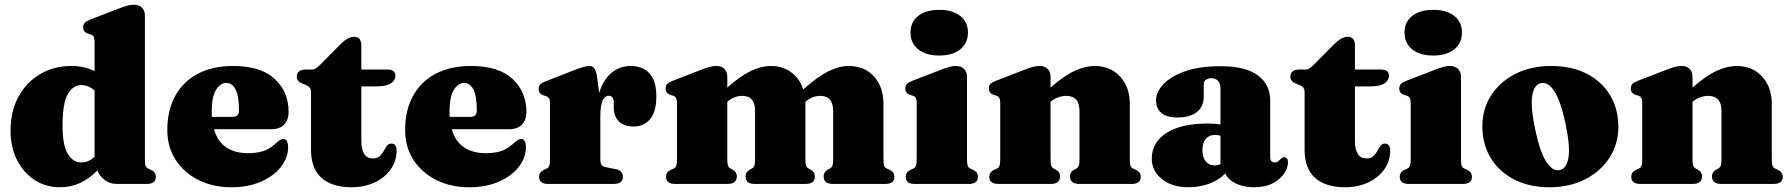

<svg xmlns="http://www.w3.org/2000/svg" viewBox="-20 -775 7550 809"><path d="M24.5 -225Q24.5 -306.5 58 -367.8Q91.5 -429 149.5 -463Q207.5 -497 280.5 -497Q336 -497 378.5 -475.5V-598Q378.5 -614 374.2 -620.8Q370 -627.5 361.5 -630L350.5 -633.5Q330.5 -640 330.5 -660Q330.5 -672 337 -679Q343.5 -686 361.5 -693L472.5 -736Q498 -746 513.8 -750.5Q529.5 -755 544.5 -755Q567 -755 578.8 -742.2Q590.5 -729.5 590.5 -710V-105Q590.5 -85 593.5 -76.8Q596.5 -68.5 604 -65L615 -60Q636.5 -50.5 636.5 -30Q636.5 0 598.5 0H471Q444 0 421.8 -16.2Q399.5 -32.5 390.5 -56.5Q357 -23 318 -4.5Q279 14 232.5 14Q173 14 126 -16.5Q79 -47 51.8 -100.8Q24.5 -154.5 24.5 -225ZM243.5 -246.5Q243.5 -162.5 265.8 -126.5Q288 -90.5 322 -90.5Q353.5 -90.5 378.5 -114.5V-393.5Q353 -416.5 322 -416.5Q287 -416.5 265.2 -377.5Q243.5 -338.5 243.5 -246.5Z M1196 -304Q1196 -269 1177 -249.8Q1158 -230.5 1122.5 -230.5H881.5Q896.5 -178.5 933.5 -154Q970.5 -129.5 1025 -129.5Q1058 -129.5 1085 -137Q1112 -144.5 1138 -167.5Q1152.5 -180.5 1160 -185Q1167.5 -189.5 1174.5 -189.5Q1184.5 -189.5 1189.2 -179.5Q1194 -169.5 1194 -155Q1194 -110.5 1163.8 -71.8Q1133.5 -33 1079.8 -9.5Q1026 14 954.5 14Q878 14 817 -16.2Q756 -46.5 720.5 -100.8Q685 -155 685 -227.5Q685 -309 717.5 -369.5Q750 -430 812.2 -463.5Q874.5 -497 962.5 -497Q1079 -497 1137.5 -442.5Q1196 -388 1196 -304ZM872 -305Q872 -293.5 872.5 -282.5H959.5Q987 -282.5 987 -308.5Q987 -371.5 972.5 -398.5Q958 -425.5 934 -425.5Q908 -425.5 890 -396Q872 -366.5 872 -305Z M1268.5 -417 1252.5 -423.5Q1230.5 -432.5 1230.5 -452Q1230.5 -466.5 1240.2 -474.2Q1250 -482 1265.5 -482H1293Q1302.5 -482 1310.8 -487Q1319 -492 1332 -505L1413.5 -587.5Q1446 -620 1471.5 -620Q1502.5 -620 1502.5 -583V-482H1612Q1646 -482 1646 -456Q1646 -437 1627.5 -424Q1609 -411 1566.5 -411H1502.5V-182Q1502.5 -107.5 1551 -107.5Q1570 -107.5 1580.2 -117Q1590.5 -126.5 1596.8 -138.8Q1603 -151 1610 -160.5Q1617 -170 1629 -170Q1651 -170 1651 -139Q1651 -96.5 1626.5 -61.8Q1602 -27 1559 -6.5Q1516 14 1461 14Q1379.5 14 1335 -25.2Q1290.5 -64.5 1290.5 -144V-384.5Q1290.5 -399 1285.2 -405.5Q1280 -412 1268.5 -417Z M2198 -304Q2198 -269 2179 -249.8Q2160 -230.5 2124.5 -230.5H1883.5Q1898.5 -178.5 1935.5 -154Q1972.5 -129.5 2027 -129.5Q2060 -129.5 2087 -137Q2114 -144.5 2140 -167.5Q2154.5 -180.5 2162 -185Q2169.5 -189.5 2176.5 -189.5Q2186.5 -189.5 2191.2 -179.5Q2196 -169.5 2196 -155Q2196 -110.5 2165.8 -71.8Q2135.5 -33 2081.8 -9.5Q2028 14 1956.5 14Q1880 14 1819 -16.2Q1758 -46.5 1722.5 -100.8Q1687 -155 1687 -227.5Q1687 -309 1719.5 -369.5Q1752 -430 1814.2 -463.5Q1876.5 -497 1964.5 -497Q2081 -497 2139.5 -442.5Q2198 -388 2198 -304ZM1874 -305Q1874 -293.5 1874.5 -282.5H1961.5Q1989 -282.5 1989 -308.5Q1989 -371.5 1974.5 -398.5Q1960 -425.5 1936 -425.5Q1910 -425.5 1892 -396Q1874 -366.5 1874 -305Z M2495.5 -452 2504.5 -383.5Q2522.5 -441 2557.8 -469Q2593 -497 2636 -497Q2689 -497 2717.2 -465.2Q2745.5 -433.5 2745.5 -369.5Q2745.5 -304 2719.2 -273Q2693 -242 2651 -242Q2608.5 -242 2587.2 -263.8Q2566 -285.5 2566 -324V-345Q2565 -371.5 2544 -371.5Q2529 -371.5 2519.2 -351.5Q2509.5 -331.5 2509.5 -281V-105Q2509.5 -87.5 2514.5 -80.2Q2519.5 -73 2537.5 -69.5L2575.5 -62Q2604.5 -56 2604.5 -30.5Q2604.5 0 2566 0H2289.5Q2251.5 0 2251.5 -30Q2251.5 -50.5 2273 -60L2284 -65Q2291.5 -68.5 2294.5 -76.8Q2297.5 -85 2297.5 -105V-338Q2297.5 -354 2293.2 -360.8Q2289 -367.5 2280.5 -370L2269.5 -373.5Q2249.5 -380 2249.5 -400Q2249.5 -412 2256.2 -419.2Q2263 -426.5 2280.5 -433L2388 -475Q2423.5 -489 2439 -493Q2454.5 -497 2463 -497Q2477 -497 2484.5 -486.8Q2492 -476.5 2495.5 -452Z M3044.5 -452V-406.5Q3102 -456.5 3145.5 -476.8Q3189 -497 3227 -497Q3278 -497 3314 -470.2Q3350 -443.5 3364.5 -398Q3425.5 -453 3471 -475Q3516.5 -497 3556 -497Q3623 -497 3662.8 -452.8Q3702.5 -408.5 3702.5 -337V-105Q3702.5 -85 3705.5 -76.8Q3708.5 -68.5 3716 -65L3727 -60Q3748.5 -50.5 3748.5 -30Q3748.5 0 3710.5 0H3489Q3450.5 0 3450.5 -32Q3450.5 -50 3467 -59.5L3477 -65Q3484.5 -69 3487.5 -77Q3490.5 -85 3490.5 -105V-307Q3490.5 -371 3437 -371Q3401.5 -371 3373.5 -346Q3373.5 -341.5 3373.5 -337V-105Q3373.5 -85 3376.5 -77Q3379.5 -69 3387 -65L3397 -59.5Q3413.5 -50 3413.5 -32Q3413.5 0 3375 0H3160Q3121.5 0 3121.5 -32Q3121.5 -50 3138 -59.5L3148 -65Q3155.5 -69 3158.5 -77Q3161.5 -85 3161.5 -105V-307Q3161.5 -371 3108 -371Q3072.5 -371 3044.5 -346V-105Q3044.5 -85 3047.5 -77Q3050.5 -69 3058 -65L3068 -59.5Q3084.5 -50 3084.5 -32Q3084.5 0 3046 0H2824.5Q2786.5 0 2786.5 -30Q2786.5 -50.5 2808 -60L2819 -65Q2826.5 -68.5 2829.5 -76.8Q2832.5 -85 2832.5 -105V-340Q2832.5 -356 2828.2 -362.8Q2824 -369.5 2815.5 -372L2804.5 -375.5Q2784.5 -382 2784.5 -402Q2784.5 -414 2791 -421Q2797.5 -428 2815.5 -435L2926.5 -478Q2952 -488 2967.8 -492.5Q2983.5 -497 2998.5 -497Q3021 -497 3032.8 -484.2Q3044.5 -471.5 3044.5 -452Z M3937.5 -541Q3881.5 -541 3849 -567Q3816.5 -593 3816.5 -638Q3816.5 -682.5 3849 -708Q3881.5 -733.5 3937.5 -733.5Q3993.5 -733.5 4026 -708Q4058.5 -682.5 4058.5 -638Q4058.5 -593 4026 -567Q3993.5 -541 3937.5 -541ZM4054.5 -452V-105Q4054.5 -85 4057.5 -76.8Q4060.5 -68.5 4068 -65L4079 -60Q4100.5 -50.5 4100.5 -30Q4100.5 0 4062.5 0H3834.5Q3796.5 0 3796.5 -30Q3796.5 -50.5 3818 -60L3829 -65Q3836.5 -68.5 3839.5 -76.8Q3842.5 -85 3842.5 -105V-340Q3842.5 -356 3838.2 -362.8Q3834 -369.5 3825.5 -372L3814.5 -375.5Q3794.5 -382 3794.5 -402Q3794.5 -414 3801 -421Q3807.5 -428 3825.5 -435L3936.5 -478Q3963.5 -488.5 3979 -492.8Q3994.5 -497 4006.5 -497Q4030.5 -497 4042.5 -484.2Q4054.5 -471.5 4054.5 -452Z M4406.5 -452V-406Q4464 -456.5 4508.8 -476.8Q4553.5 -497 4591.5 -497Q4658.5 -497 4699.5 -452.8Q4740.5 -408.5 4740.5 -337V-105Q4740.5 -85 4743.5 -76.8Q4746.5 -68.5 4754 -65L4765 -60Q4786.5 -50.5 4786.5 -30Q4786.5 0 4748.5 0H4527Q4488.5 0 4488.5 -32Q4488.5 -50 4505 -59.5L4515 -65Q4522.5 -69 4525.5 -77Q4528.5 -85 4528.5 -105V-307Q4528.5 -371 4472.5 -371Q4456 -371 4438 -364.5Q4420 -358 4406.5 -346V-105Q4406.5 -85 4409.5 -77Q4412.5 -69 4420 -65L4430 -59.5Q4446.5 -50 4446.5 -32Q4446.5 0 4408 0H4186.5Q4148.5 0 4148.5 -30Q4148.5 -50.5 4170 -60L4181 -65Q4188.5 -68.5 4191.5 -76.8Q4194.5 -85 4194.5 -105V-340Q4194.5 -356 4190.2 -362.8Q4186 -369.5 4177.5 -372L4166.5 -375.5Q4146.5 -382 4146.5 -402Q4146.5 -414 4153 -421Q4159.5 -428 4177.5 -435L4288.5 -478Q4314 -488 4329.8 -492.5Q4345.5 -497 4360.5 -497Q4383 -497 4394.8 -484.2Q4406.5 -471.5 4406.5 -452Z M4833 -106.5Q4833 -175 4895 -214.8Q4957 -254.5 5069 -254.5Q5099.5 -254.5 5122.5 -250V-403.5Q5122.5 -422.5 5112.2 -434Q5102 -445.5 5084.5 -445.5Q5071.5 -445.5 5061.8 -439.2Q5052 -433 5052 -422.5V-368Q5052 -326 5023.2 -303Q4994.5 -280 4941 -280Q4895.5 -280 4873.2 -299.2Q4851 -318.5 4851 -353Q4851 -386 4881 -419Q4911 -452 4971.2 -474Q5031.5 -496 5123 -496Q5229 -496 5280.5 -457.2Q5332 -418.5 5332 -351.5V-112.5Q5332 -90.5 5351.5 -90.5Q5360 -90.5 5365.2 -95Q5370.5 -99.5 5375 -104Q5378.5 -107.5 5382.2 -110Q5386 -112.5 5391 -112.5Q5407 -112.5 5407 -90.5Q5407 -68.5 5391 -44.2Q5375 -20 5343.2 -3Q5311.5 14 5264.5 14Q5219 14 5186.5 -2.2Q5154 -18.5 5143 -44.5Q5117 -16.5 5075.5 -1.2Q5034 14 4988.5 14Q4918.5 14 4875.8 -20.5Q4833 -55 4833 -106.5ZM5046.5 -143.5Q5046.5 -111.5 5060.5 -94.8Q5074.5 -78 5097.5 -78Q5110 -78 5122.5 -83.5V-203Q5112 -206.5 5099.5 -206.5Q5075 -206.5 5060.8 -190.2Q5046.5 -174 5046.5 -143.5Z M5455 -417 5439 -423.5Q5417 -432.5 5417 -452Q5417 -466.5 5426.8 -474.2Q5436.5 -482 5452 -482H5479.5Q5489 -482 5497.2 -487Q5505.5 -492 5518.5 -505L5600 -587.5Q5632.5 -620 5658 -620Q5689 -620 5689 -583V-482H5798.5Q5832.5 -482 5832.5 -456Q5832.5 -437 5814 -424Q5795.5 -411 5753 -411H5689V-182Q5689 -107.5 5737.5 -107.5Q5756.5 -107.5 5766.8 -117Q5777 -126.5 5783.2 -138.8Q5789.5 -151 5796.5 -160.5Q5803.5 -170 5815.5 -170Q5837.5 -170 5837.5 -139Q5837.5 -96.5 5813 -61.8Q5788.5 -27 5745.5 -6.5Q5702.5 14 5647.5 14Q5566 14 5521.5 -25.2Q5477 -64.5 5477 -144V-384.5Q5477 -399 5471.8 -405.5Q5466.5 -412 5455 -417Z M6019 -541Q5963 -541 5930.5 -567Q5898 -593 5898 -638Q5898 -682.5 5930.5 -708Q5963 -733.5 6019 -733.5Q6075 -733.5 6107.5 -708Q6140 -682.5 6140 -638Q6140 -593 6107.5 -567Q6075 -541 6019 -541ZM6136 -452V-105Q6136 -85 6139 -76.8Q6142 -68.5 6149.5 -65L6160.5 -60Q6182 -50.5 6182 -30Q6182 0 6144 0H5916Q5878 0 5878 -30Q5878 -50.5 5899.5 -60L5910.5 -65Q5918 -68.5 5921 -76.8Q5924 -85 5924 -105V-340Q5924 -356 5919.8 -362.8Q5915.5 -369.5 5907 -372L5896 -375.5Q5876 -382 5876 -402Q5876 -414 5882.5 -421Q5889 -428 5907 -435L6018 -478Q6045 -488.5 6060.5 -492.8Q6076 -497 6088 -497Q6112 -497 6124 -484.2Q6136 -471.5 6136 -452Z M6516.5 -497Q6601.5 -497 6665 -464.8Q6728.5 -432.5 6763.8 -374.5Q6799 -316.5 6799 -239.5Q6799 -168.5 6762 -111Q6725 -53.5 6659.8 -19.8Q6594.5 14 6508.5 14Q6423.5 14 6360 -18.8Q6296.5 -51.5 6261.2 -109.5Q6226 -167.5 6226 -243.5Q6226 -316 6263 -373.2Q6300 -430.5 6365.2 -463.8Q6430.5 -497 6516.5 -497ZM6553 -58.5Q6581.5 -65.5 6589 -112Q6596.5 -158.5 6576 -255.5Q6556.5 -348 6529.8 -389.8Q6503 -431.5 6472 -424.5Q6443.5 -418 6436 -371.2Q6428.5 -324.5 6449 -227.5Q6468.5 -135 6495.5 -93.2Q6522.5 -51.5 6553 -58.5Z M7111.5 -452V-406Q7169 -456.5 7213.8 -476.8Q7258.5 -497 7296.5 -497Q7363.5 -497 7404.5 -452.8Q7445.5 -408.5 7445.5 -337V-105Q7445.5 -85 7448.5 -76.8Q7451.5 -68.5 7459 -65L7470 -60Q7491.5 -50.5 7491.5 -30Q7491.5 0 7453.5 0H7232Q7193.5 0 7193.5 -32Q7193.5 -50 7210 -59.5L7220 -65Q7227.5 -69 7230.5 -77Q7233.5 -85 7233.5 -105V-307Q7233.5 -371 7177.5 -371Q7161 -371 7143 -364.5Q7125 -358 7111.5 -346V-105Q7111.5 -85 7114.5 -77Q7117.5 -69 7125 -65L7135 -59.5Q7151.5 -50 7151.5 -32Q7151.5 0 7113 0H6891.5Q6853.5 0 6853.5 -30Q6853.5 -50.5 6875 -60L6886 -65Q6893.5 -68.5 6896.5 -76.8Q6899.5 -85 6899.5 -105V-340Q6899.5 -356 6895.2 -362.8Q6891 -369.5 6882.5 -372L6871.5 -375.5Q6851.5 -382 6851.5 -402Q6851.5 -414 6858 -421Q6864.5 -428 6882.5 -435L6993.5 -478Q7019 -488 7034.8 -492.5Q7050.5 -497 7065.5 -497Q7088 -497 7099.8 -484.2Q7111.5 -471.5 7111.5 -452Z"/></svg>

Font: Fraunces 9pt S000 Black
Style: Regular
Weight: 900
Version: Version 1.000; ttfautohint (v1.8.3)